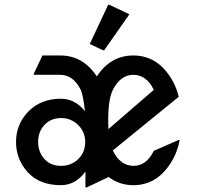

<svg xmlns="http://www.w3.org/2000/svg" viewBox="-20 -785 864 824"><path d="M143.6 -176.8Q143.6 -132.8 170.2 -103Q196.8 -73.2 242.2 -73.2Q287.1 -73.2 317.4 -104Q345.7 -132.8 345.7 -174.8Q345.7 -218.8 315.4 -248.5Q285.2 -278.3 242.7 -278.3Q197.3 -278.3 169.9 -248Q143.6 -218.3 143.6 -176.8ZM346.7 19.5V-48.8Q304.7 9.3 241.7 9.8Q150.4 9.8 99.6 -45.4Q48.8 -100.6 48.8 -175.8Q48.8 -253.9 104 -308.6Q157.2 -361.3 241.7 -361.3Q301.8 -361.3 344.7 -307.6Q335.9 -381.3 326.7 -399.4Q293.9 -463.9 238.8 -463.9H125V-468.8L162.1 -546.9H238.8Q336.4 -546.9 395.5 -457Q454.6 -546.9 552.2 -546.9Q661.1 -546.9 722.7 -434.6Q737.8 -406.7 747.1 -369.6L463.9 -139.2Q496.6 -73.2 553.2 -73.2Q608.4 -73.2 640.1 -137.7L746.1 -184.1H751Q742.2 -137.7 723.1 -103Q661.1 9.8 552.2 9.8Q491.2 9.8 444.3 -26.9V-24.4L351.6 19.5ZM445.3 -231 640.1 -399.4Q608.4 -463.9 552.2 -463.9Q497.1 -463.9 464.4 -399.4Q444.3 -359.4 444.3 -268.6Q444.3 -248.5 445.3 -231ZM444.3 -764.6H449.2L535.2 -723.6L427.2 -569.3H422.4L365.2 -596.2Z"/></svg>

Font: Nova Oval
Style: Book
Weight: 400
Version: Version 2.000